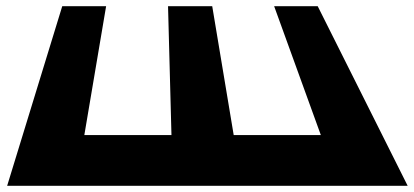

<svg xmlns="http://www.w3.org/2000/svg" viewBox="-20 -597 1330 617"><path d="M531 -163H251L321 -577H180L3 0H223H535H538H756H758H1070H1290L1001 -577H861L1011 -163H731L662 -577H660H521H520Z"/></svg>

Font: Hussar Milosc
Style: Bold
Weight: 700
Foundry: Cannot Into Space Fonts
Version: Version 1.02